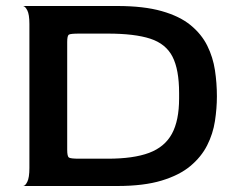

<svg xmlns="http://www.w3.org/2000/svg" viewBox="-20 -620 786 640"><path d="M57 0Q64 0 71 -14Q78 -28 78 -60V-540Q78 -572 71 -585.5Q64 -599 57 -600H371Q459 -600 519 -583Q579 -566 615.5 -536Q652 -506 671 -467.5Q690 -429 696.5 -386Q703 -343 703 -299Q703 -259 696.5 -216.5Q690 -174 670.5 -135.5Q651 -97 614.5 -66.5Q578 -36 518.5 -18Q459 0 371 0ZM244 -91H339Q425 -91 477 -110.5Q529 -130 553 -174Q577 -218 577 -292V-310Q577 -388 555 -431Q533 -474 481 -491Q429 -508 339 -508H244Q215 -508 209.5 -504.5Q204 -501 204 -480V-121Q204 -99 209.5 -95Q215 -91 244 -91Z"/></svg>

Font: Red Rose Medium
Style: Regular
Weight: 500
Designer: Jaikishan Patel
Version: Version 2.000